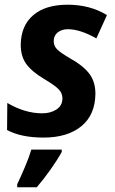

<svg xmlns="http://www.w3.org/2000/svg" viewBox="-20 -574 488 815"><path d="M10 -22 11 -137Q86 -93 159 -93Q195 -93 220 -109.5Q245 -126 245 -157Q245 -178 229.5 -194.5Q214 -211 167 -239Q115 -270 91.5 -302.5Q68 -335 68 -384Q69 -465 121 -509.5Q173 -554 267 -554Q362 -554 434 -510L389 -411Q320 -450 268 -450Q242 -450 225 -436.5Q208 -423 208 -399Q208 -379 222.5 -364.5Q237 -350 278 -326Q331 -297 358 -262.5Q385 -228 385 -176Q384 -86 325 -38Q266 10 165 10Q70 10 10 -22ZM53 208Q68 177 86 134.5Q104 92 113 61H242V71Q224 104 195 145Q166 186 136 221H53Z"/></svg>

Font: Noto Sans Display
Style: Bold Italic
Weight: 700
Italic angle: -12°
Designer: Monotype Design team
Foundry: Monotype Imaging Inc.
Version: Version 1.000